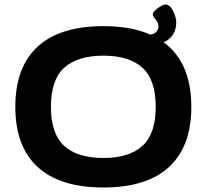

<svg xmlns="http://www.w3.org/2000/svg" viewBox="-20 -824 917 852"><path d="M439 8Q246 8 147 -83Q48 -174 48 -350Q48 -526 147 -617Q246 -708 439 -708Q631 -708 730 -617Q829 -526 829 -350Q829 -174 730 -83Q631 8 439 8ZM439 -123Q553 -123 612 -176.5Q671 -230 671 -350Q671 -470 612 -523.5Q553 -577 439 -577Q324 -577 265 -523.5Q206 -470 206 -350Q206 -230 265 -176.5Q324 -123 439 -123ZM594 -626V-670H638Q660 -670 671.5 -680.5Q683 -691 683 -707Q683 -724 670.5 -737.5Q658 -751 658 -760Q658 -768 669 -778.5Q680 -789 693.5 -796.5Q707 -804 715 -804Q728 -804 738.5 -790.5Q749 -777 755.5 -758.5Q762 -740 762 -725Q762 -680 732.5 -653Q703 -626 638 -626Z"/></svg>

Font: Asap Expanded
Style: Bold
Weight: 700
Width: 7
Designer: Pablo Cosgaya
Foundry: Omnibus-Type
Version: Version 3.001; ttfautohint (v1.8.4.7-5d5b)